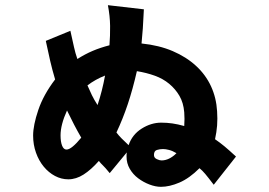

<svg xmlns="http://www.w3.org/2000/svg" viewBox="-20 -674 1040 742"><path d="M294 -142Q279 -168 266.5 -192Q254 -216 239 -247Q214 -192 214 -151Q214 -126 220 -111Q226 -96 237 -96Q247 -96 261.5 -108Q276 -120 294 -142ZM386 -382Q348 -367 318 -344Q326 -325 335 -306.5Q344 -288 357 -268Q375 -322 386 -382ZM662 -82Q647 -91 633.5 -94.5Q620 -98 610 -98Q598 -98 586.5 -94.5Q575 -91 575 -75Q575 -64 586 -59Q597 -54 604 -54Q634 -54 662 -82ZM692 -187Q694 -215 692 -240Q689 -277 673.5 -303.5Q658 -330 634 -350Q610 -370 578 -381.5Q546 -393 509 -399Q493 -329 474 -272Q455 -215 430 -162Q439 -150 450 -139Q461 -128 477 -113Q491 -154 527.5 -177Q564 -200 603 -200Q625 -200 646 -197Q667 -194 692 -187ZM806 40Q784 11 773 -2Q762 -15 751 -24Q712 15 673.5 31.5Q635 48 602 48Q581 48 557.5 39Q534 30 514 15Q494 0 481.5 -21.5Q469 -43 469 -69Q469 -80 470 -85L404 -5Q386 -27 377.5 -35Q369 -43 362 -52Q332 -18 303 0.5Q274 19 244 19Q217 19 192.5 6Q168 -7 149 -30Q130 -53 119 -84Q108 -115 108 -150Q108 -190 128 -249Q148 -308 193 -367Q182 -404 174 -438.5Q166 -473 157 -516L252 -555Q261 -515 266 -492Q271 -469 279 -446Q309 -465 338.5 -477.5Q368 -490 403 -499Q406 -536 405.5 -574Q405 -612 397 -654L536 -638Q534 -594 532 -565Q530 -536 527 -506Q595 -499 647.5 -476.5Q700 -454 737.5 -419.5Q775 -385 795.5 -340.5Q816 -296 819 -244Q821 -215 819 -189Q817 -163 811 -136Q830 -123 847.5 -108.5Q865 -94 892 -69Z"/></svg>

Font: NanumGothicCoding
Style: Bold
Weight: 700
Monospace: yes
Designer: Kwon Bruce; Nicolas Noh; Sung-woo Choi; Go-un Cha; Soo-hyun Park;
Foundry: NHN Corporation
Version: Version 2.000;PS 1;hotconv 1.0.49;makeotf.lib2.0.14853